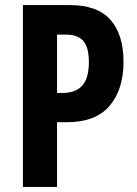

<svg xmlns="http://www.w3.org/2000/svg" viewBox="-20 -734 537 754"><path d="M254 -714Q363 -714 414 -656Q465 -598 465 -491Q465 -383 410.5 -318.5Q356 -254 242 -254H204V0H70V-714ZM241 -598H204V-369H227Q277 -369 303 -398Q329 -427 329 -489Q329 -549 307 -573.5Q285 -598 241 -598Z"/></svg>

Font: Noto Sans Sinhala UI ExtraCondensed
Style: Bold
Weight: 700
Width: 2
Designer: Jelle Bosma - Monotype Design Team
Foundry: Monotype Imaging Inc.
Version: Version 2.006; ttfautohint (v1.8.4.7-5d5b)